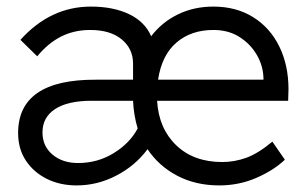

<svg xmlns="http://www.w3.org/2000/svg" viewBox="-20 -553 930 583"><path d="M213 10Q162 10 122 -10Q82 -30 58.5 -65.5Q35 -101 35 -149Q35 -312 271 -311H384V-360Q384 -405 349.5 -433.5Q315 -462 254 -462Q205 -462 165.5 -442Q126 -422 93 -382L42 -432Q133 -533 256 -533Q324 -533 372 -510Q420 -487 439 -443Q472 -486 520.5 -509.5Q569 -533 628 -533Q697 -533 748.5 -501Q800 -469 828 -412Q856 -355 856 -282L855 -247H457Q462 -163 515 -112Q568 -61 655 -61Q692 -61 728 -74Q764 -87 807 -123L845 -68Q810 -35 757.5 -12.5Q705 10 646 10Q574 10 518 -19.5Q462 -49 428 -100Q391 -50 333.5 -20Q276 10 213 10ZM628 -462Q560 -462 515.5 -423.5Q471 -385 460 -311H780V-316Q779 -353 760 -386Q741 -419 707.5 -440.5Q674 -462 628 -462ZM217 -58Q277 -58 326 -88.5Q375 -119 398 -163Q386 -203 384 -247H258Q186 -247 147.5 -222Q109 -197 109 -151Q109 -109 139.5 -83.5Q170 -58 217 -58Z"/></svg>

Font: Lexend Light
Style: Regular
Weight: 300
Designer: Bonnie Shaver-Troup, Thomas Jockin
Foundry: Lexend
Version: Version 1.007; ttfautohint (v1.8.3)